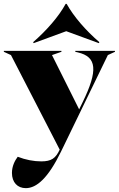

<svg xmlns="http://www.w3.org/2000/svg" viewBox="-50 -772 617 997"><path d="M84 205C140 205 200 153 267 15L510 -486L547 -503V-508H341V-503L354 -500C453 -477 460 -407 379 -241L361 -204L220 -486L269 -503V-508H-30V-503L7 -486L260 5C239 50 217 66 164 66C126 66 83 58 42 42C27 62 12 91 12 126C12 175 41 205 84 205ZM122 -553 125 -548 294 -610 463 -548 466 -553C394 -615 333 -686 296 -752H291C255 -686 193 -615 122 -553Z"/></svg>

Font: Nyght Serif Dark
Style: Regular
Weight: 800
Designer: Maksym Kobuzan
Version: Version 0.410;Glyphs 3.1.2 (3151)